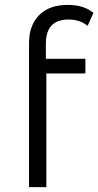

<svg xmlns="http://www.w3.org/2000/svg" viewBox="-20 -767 403 787"><path d="M261 -687Q168 -687 168 -588V-526H330V-466H170V0H99V-591Q99 -663 140.5 -705Q182 -747 258 -747Q324 -747 363 -714L339 -661Q308 -687 261 -687Z"/></svg>

Font: Montserrat Alternates
Style: Regular
Weight: 400
Designer: Julieta Ulanovsky
Foundry: Julieta Ulanovsky
Version: Version 7.200;PS 007.200;hotconv 1.0.88;makeotf.lib2.5.64775